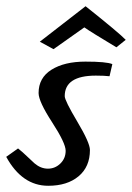

<svg xmlns="http://www.w3.org/2000/svg" viewBox="-29 -597 424 617"><path d="M332 -391 323 -352Q306 -354 279 -354Q179 -354 179 -288Q179 -274 219.5 -206Q260 -138 260 -115Q260 -61 223.5 -30.5Q187 0 126 0Q42 0 -9 -93L29 -120Q43 -109 59 -93.5Q75 -78 82 -72Q102 -55 125 -55Q148 -55 165 -71.5Q182 -88 182 -112.5Q182 -137 138.5 -204Q95 -271 95 -298Q95 -347 136.5 -373Q178 -399 245.5 -399Q313 -399 332 -391ZM99 -463 246 -577Q354 -491 375 -469L345 -445Q260 -496 242 -509L143 -439Z"/></svg>

Font: Marck Script
Style: Regular
Weight: 400
Designer: Denis Masharov, Marck Fogel
Foundry: Denis Masharov
Version: Version 1.002